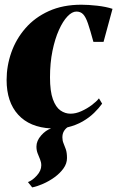

<svg xmlns="http://www.w3.org/2000/svg" viewBox="-20 -535 497 814"><path d="M98.5 237Q117.5 230 136.2 209.2Q155 188.5 155 166Q155 153 150 141Q145 129 139.8 115.8Q134.5 102.5 134.5 86.5Q134.5 62 154.2 39.5Q174 17 196.5 9.5Q106 5 57 -48.8Q8 -102.5 8 -196Q8 -255.5 28 -312.5Q48 -369.5 87.8 -415.2Q127.5 -461 187 -488Q246.5 -515 325 -515Q354.5 -515 392.2 -510.8Q430 -506.5 457 -497.5L419 -357.5Q408 -357.5 397.5 -357.5Q387 -357.5 376 -357.5Q362.5 -407.5 353 -435.2Q343.5 -463 332.5 -474.5Q321.5 -486 304 -486Q285.5 -486 266 -465.5Q246.5 -445 229.8 -407.8Q213 -370.5 202.5 -319.5Q192 -268.5 192 -207Q192 -148 204.2 -114.2Q216.5 -80.5 236.2 -66.8Q256 -53 279 -53Q301.5 -53 325.2 -63.8Q349 -74.5 369 -89.5Q389 -104.5 399.5 -118L413 -95.5Q399.5 -76.5 379 -56.5Q358.5 -36.5 330.5 -20.2Q302.5 -4 265.5 5Q256 12 250.2 22.5Q244.5 33 244.5 47.5Q244.5 61 249.2 72.2Q254 83.5 259 97.8Q264 112 264 135Q264 158.5 249 179.2Q234 200 210.8 216.8Q187.5 233.5 162.2 244.5Q137 255.5 116.5 259.5Z"/></svg>

Font: Merriweather 144pt Black
Style: Italic
Weight: 900
Italic angle: -7.8°
Version: Version 2.101